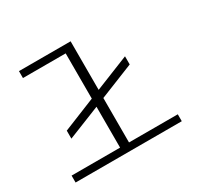

<svg xmlns="http://www.w3.org/2000/svg" viewBox="-155 -952 1209 1154"><g transform="rotate(-30 450.0 -375.0)"><path d="M59.5 0V-48H396V-331.5L169.5 -241V-296.5L396 -388V-702H99.5V-750H458V-413L696 -508.5V-452L458 -356.5V-48H796.5V0Z"/></g></svg>

Font: Trispace Expanded ExtraLight
Style: Regular
Weight: 200
Width: 7
Designer: Tyler Finck
Foundry: Etcetera Type Company
Version: Version 1.210; ttfautohint (v1.8.3)